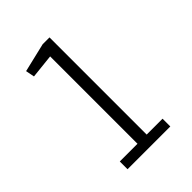

<svg xmlns="http://www.w3.org/2000/svg" viewBox="-132 -779 513 513"><g transform="rotate(-45 124.5 -523.0)"><path d="M45.4 -354H112.3V-684.1L43.9 -676.8L39.1 -701.7L121.1 -721.2H147V-354H207V-324.7H45.4Z"/></g></svg>

Font: Ufes Sans Thin
Style: Regular
Weight: 100
Designer: Ricardo Esteves & Thais Bronze
Foundry: ProDesignUfes - Ricardo Esteves, Thais Bronze (This is a derivative work, based on Roboto family, by Christian Robertson
Version: Version 2.0